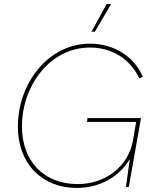

<svg xmlns="http://www.w3.org/2000/svg" viewBox="-20 -920 775 945"><path d="M358 5C471 5 568 -50 619 -138C613 -97 605 -39 600 0H614L674 -339H411L408 -320H650L635 -231C613 -102 500 -14 363 -14C194 -14 88 -128 88 -298C88 -497 225 -686 423 -686C532 -686 621 -629 666 -534L683 -542C641 -642 540 -705 423 -705C217 -705 68 -510 68 -296C68 -113 188 5 358 5ZM527 -900H505L430 -764H447Z"/></svg>

Font: Fixel Display Thin
Style: Italic
Weight: 100
Italic angle: -10°
Designer: AlfaBravo + MacPaw
Foundry: Kyrylo Tkachov, Marchela Mozhyna, Serhii Makarenko, Maria Weinstein, Zakhar Kryvoshyya
Version: Version 1.210;Glyphs 3.2 (3217)